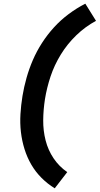

<svg xmlns="http://www.w3.org/2000/svg" viewBox="-20 -861 541 1042"><path d="M277 161Q238 137 205.5 104.5Q173 72 150 32.5Q127 -7 113 -52Q99 -97 93.5 -144.5Q88 -192 91 -241.5Q94 -291 102 -340Q110 -389 124 -438.5Q138 -488 158.5 -535.5Q179 -583 208 -628Q237 -673 273 -712.5Q309 -752 352.5 -784.5Q396 -817 443 -841L501 -748Q442 -716 393.5 -669Q345 -622 310 -565Q275 -508 254.5 -446.5Q234 -385 224 -323Q215 -265 214.5 -208.5Q214 -152 227.5 -99Q241 -46 271 -1.5Q301 43 345 73Z"/></svg>

Font: Iosevka Extrabold
Style: Italic
Weight: 800
Italic angle: -9°
Monospace: yes
Designer: Belleve Invis
Foundry: Belleve Invis
Version: Version 32.5.0; ttfautohint (v1.8.4)